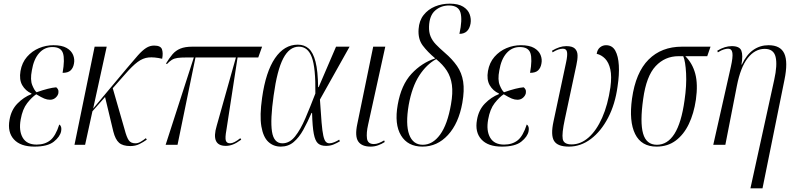

<svg xmlns="http://www.w3.org/2000/svg" viewBox="-20 -791 4329 1049"><path d="M168 10Q92 10 56 -29.5Q20 -69 32 -136Q41 -190 75 -225Q109 -260 152 -277V-280Q119 -295 101.5 -325.5Q84 -356 92 -403Q100 -449 127.5 -480.5Q155 -512 193 -528Q231 -544 272 -544Q318 -544 344 -529Q370 -514 379.5 -490.5Q389 -467 384 -443Q380 -420 366 -406.5Q352 -393 322 -393Q335 -467 324 -500.5Q313 -534 266 -534Q223 -534 193.5 -500.5Q164 -467 154 -406Q144 -355 156.5 -325Q169 -295 180 -287Q248 -311 287 -314Q292 -311 296.5 -303Q301 -295 299 -282Q296 -268 283.5 -257Q271 -246 253 -246Q238 -246 222 -252.5Q206 -259 178 -276Q154 -260 128.5 -227.5Q103 -195 93 -138Q82 -77 104 -39Q126 -1 180 -1Q225 -1 254.5 -24.5Q284 -48 304 -111Q319 -101 314 -74Q308 -44 274 -17Q240 10 168 10Z M387 0 497 -536H563L489 -198L674 -419Q709 -461 733.5 -488.5Q758 -516 778.5 -529Q799 -542 822 -542Q858 -542 865 -521.5Q872 -501 866 -470Q822 -480 791.5 -477Q761 -474 732 -452.5Q703 -431 664 -386L596 -309L661 -83Q672 -41 683.5 -24.5Q695 -8 720 -8Q734 -8 748.5 -16.5Q763 -25 777 -36L782 -28Q764 -15 742 -4Q720 7 692 7Q651 7 630.5 -11Q610 -29 599 -73L554 -261L485 -183L445 0Z M885 0 1039 -477H998Q968 -477 950 -474.5Q932 -472 919 -464Q906 -456 892 -441L887 -444Q905 -474 922.5 -494.5Q940 -515 965.5 -525.5Q991 -536 1031 -536H1412L1391 -477H1278L1217 -81Q1209 -37 1214 -22.5Q1219 -8 1237 -8Q1258 -8 1293 -36L1298 -28Q1272 -9 1252.5 -1.5Q1233 6 1214 6Q1131 6 1164 -104L1269 -477H1048L950 0Z M1514 10Q1474 10 1446 -16Q1418 -42 1408 -100.5Q1398 -159 1412 -257Q1432 -399 1482.5 -473Q1533 -547 1607 -547Q1643 -547 1667 -525.5Q1691 -504 1704 -453.5Q1717 -403 1718 -315H1721L1816 -536H1890L1728 -247Q1733 -169 1737 -121.5Q1741 -74 1746.5 -49.5Q1752 -25 1760 -16.5Q1768 -8 1780 -8Q1792 -8 1807.5 -14.5Q1823 -21 1833 -28L1837 -19Q1822 -10 1803.5 -2Q1785 6 1761 6Q1733 6 1717.5 -7.5Q1702 -21 1694.5 -59.5Q1687 -98 1685 -174H1682Q1660 -123 1637 -81.5Q1614 -40 1584.5 -15Q1555 10 1514 10ZM1523 -8Q1562 -8 1592 -45.5Q1622 -83 1648.5 -145Q1675 -207 1703 -280Q1705 -421 1683.5 -478.5Q1662 -536 1613 -536Q1561 -536 1527.5 -472Q1494 -408 1475 -269Q1456 -136 1466 -72Q1476 -8 1523 -8Z M2005 10Q1956 10 1937 -18.5Q1918 -47 1932 -113L2019 -536H2085L1991 -109Q1981 -65 1985 -34.5Q1989 -4 2023 -4Q2036 -4 2050 -9.5Q2064 -15 2079 -24L2082 -15Q2065 -4 2045.5 3Q2026 10 2005 10Z M2288 10Q2208 10 2171 -51Q2134 -112 2153 -219Q2172 -327 2228 -387.5Q2284 -448 2358 -472Q2316 -507 2289.5 -542.5Q2263 -578 2267 -632Q2270 -678 2294.5 -709Q2319 -740 2356.5 -755.5Q2394 -771 2437 -771Q2484 -771 2510.5 -754.5Q2537 -738 2546 -713Q2555 -688 2551 -663Q2541 -606 2490 -606Q2507 -682 2496 -721.5Q2485 -761 2433 -761Q2389 -761 2357.5 -733.5Q2326 -706 2324 -646Q2323 -615 2332.5 -592Q2342 -569 2361 -549Q2380 -529 2410 -503Q2451 -468 2477 -430.5Q2503 -393 2510.5 -345Q2518 -297 2506 -229Q2486 -117 2427.5 -53.5Q2369 10 2288 10ZM2290 0Q2344 0 2384.5 -55.5Q2425 -111 2444 -221Q2455 -283 2449 -327Q2443 -371 2421.5 -404.5Q2400 -438 2363 -468Q2310 -439 2270.5 -378Q2231 -317 2213 -218Q2195 -112 2215.5 -56Q2236 0 2290 0Z M2722 10Q2646 10 2610 -29.5Q2574 -69 2586 -136Q2595 -190 2629 -225Q2663 -260 2706 -277V-280Q2673 -295 2655.5 -325.5Q2638 -356 2646 -403Q2654 -449 2681.5 -480.5Q2709 -512 2747 -528Q2785 -544 2826 -544Q2872 -544 2898 -529Q2924 -514 2933.5 -490.5Q2943 -467 2938 -443Q2934 -420 2920 -406.5Q2906 -393 2876 -393Q2889 -467 2878 -500.5Q2867 -534 2820 -534Q2777 -534 2747.5 -500.5Q2718 -467 2708 -406Q2698 -355 2710.5 -325Q2723 -295 2734 -287Q2802 -311 2841 -314Q2846 -311 2850.5 -303Q2855 -295 2853 -282Q2850 -268 2837.5 -257Q2825 -246 2807 -246Q2792 -246 2776 -252.5Q2760 -259 2732 -276Q2708 -260 2682.5 -227.5Q2657 -195 2647 -138Q2636 -77 2658 -39Q2680 -1 2734 -1Q2779 -1 2808.5 -24.5Q2838 -48 2858 -111Q2873 -101 2868 -74Q2862 -44 2828 -17Q2794 10 2722 10Z M3088 10Q3026 10 3007 -21.5Q2988 -53 3004 -127L3073 -451Q3081 -488 3078 -506.5Q3075 -525 3055 -525Q3031 -525 2999 -505L2996 -514Q3016 -526 3035.5 -532.5Q3055 -539 3074 -539Q3107 -539 3121 -525.5Q3135 -512 3135.5 -489Q3136 -466 3129 -435L3066 -140Q3049 -61 3054.5 -31.5Q3060 -2 3103 -2Q3153 -2 3196 -40Q3239 -78 3270 -148Q3301 -218 3315 -314Q3323 -374 3314.5 -412Q3306 -450 3286 -470.5Q3266 -491 3240 -497Q3244 -521 3258.5 -532.5Q3273 -544 3291 -544Q3325 -544 3341.5 -514.5Q3358 -485 3361 -434Q3364 -383 3354 -318Q3341 -222 3302.5 -148Q3264 -74 3208.5 -32Q3153 10 3088 10Z M3567 10Q3484 10 3450 -59Q3416 -128 3433 -252Q3453 -395 3523.5 -465.5Q3594 -536 3706 -536H3862L3844 -484H3724Q3763 -446 3778.5 -388.5Q3794 -331 3782 -246Q3771 -171 3743.5 -113.5Q3716 -56 3672 -23Q3628 10 3567 10ZM3569 0Q3627 0 3665 -60Q3703 -120 3720 -243Q3732 -324 3728.5 -390Q3725 -456 3713 -484H3687Q3613 -484 3562 -429.5Q3511 -375 3494 -250Q3476 -123 3493.5 -61.5Q3511 0 3569 0Z M4080 238 4210 -355Q4228 -436 4217.5 -480Q4207 -524 4158 -524Q4105 -524 4065.5 -474Q4026 -424 4006 -322L3943 0H3877L3973 -426Q3985 -479 3981.5 -502Q3978 -525 3958 -525Q3949 -525 3935 -521Q3921 -517 3902 -505L3899 -514Q3940 -539 3978 -539Q4021 -539 4030.5 -514Q4040 -489 4031 -438H4033Q4059 -493 4096 -518.5Q4133 -544 4179 -544Q4244 -544 4265 -498.5Q4286 -453 4266 -355L4146 238Z"/></svg>

Font: Noto Serif Display ExtraCondensed Light
Style: Italic
Weight: 300
Width: 2
Italic angle: -12°
Designer: Monotype Design Team
Foundry: Monotype Imaging Inc.
Version: Version 2.009